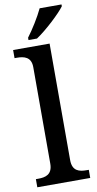

<svg xmlns="http://www.w3.org/2000/svg" viewBox="-104 -1003 530 1047"><g transform="rotate(-10 161.0 -479.5)"><path d="M106 -812V-799H153C208 -835 292 -914 317 -949V-959H196C175 -914 135 -850 106 -812ZM14 0H307V-45H295C254 -45 216 -54 216 -115V-760H14V-715H27C66 -715 106 -706 106 -649V-115C106 -54 67 -45 27 -45H14Z"/></g></svg>

Font: Noto Serif Yezidi Medium
Style: Regular
Weight: 500
Designer: Dalton Maag Ltd
Foundry: Dalton Maag Ltd
Version: Version 1.001